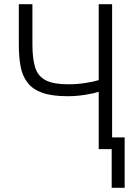

<svg xmlns="http://www.w3.org/2000/svg" viewBox="-20 -713 656 918"><path d="M514 185V0H452V-274Q431 -267 389 -260Q347 -253 303 -253Q228 -253 182 -269.5Q136 -286 111.5 -318Q87 -350 78.5 -395.5Q70 -441 70 -500V-693H135V-500Q135 -433 148 -391Q161 -349 198 -329.5Q235 -310 307 -310Q351 -310 393 -317Q435 -324 452 -330V-693H516V-56H576V185Z"/></svg>

Font: Ubuntu Sans Light
Style: Regular
Weight: 300
Designer: Dalton Maag Ltd
Foundry: Dalton Maag Ltd
Version: Version 1.006; ttfautohint (v1.8.4.7-5d5b)